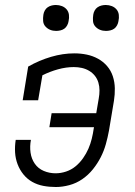

<svg xmlns="http://www.w3.org/2000/svg" viewBox="-20 -742 540 770"><path d="M204 8Q178 8 154 3.5Q130 -1 109.5 -12.5Q89 -24 74 -42.5Q59 -61 50.5 -83.5Q42 -106 40.5 -130.5Q39 -155 43 -181H104Q99 -155 102.5 -130Q106 -105 119.5 -85.5Q133 -66 155.5 -56.5Q178 -47 203 -47Q224 -47 245 -54Q266 -61 283 -75Q300 -89 313 -107.5Q326 -126 334.5 -145.5Q343 -165 348 -185.5Q353 -206 356 -227L357 -232H178L187 -288H366L376 -347Q379 -363 379 -379.5Q379 -396 374.5 -411Q370 -426 360.5 -438Q351 -450 337.5 -458Q324 -466 308.5 -469.5Q293 -473 276 -473Q245 -473 212.5 -464Q180 -455 150 -440L133 -340H71L93 -475Q137 -500 184.5 -514Q232 -528 278 -528Q304 -528 328 -523Q352 -518 373 -506.5Q394 -495 409.5 -477Q425 -459 432.5 -436Q440 -413 440.5 -388Q441 -363 437 -338L417 -218Q412 -191 404.5 -164Q397 -137 384 -111.5Q371 -86 352.5 -63Q334 -40 310 -23.5Q286 -7 258 0.5Q230 8 204 8ZM405 -618Q392 -618 381 -622.5Q370 -627 362 -636Q354 -645 353 -657.5Q352 -670 354 -683Q355 -691 359.5 -699.5Q364 -708 371.5 -713Q379 -718 387.5 -720Q396 -722 404 -722Q417 -722 428.5 -717.5Q440 -713 447.5 -704Q455 -695 456.5 -682.5Q458 -670 455 -657Q454 -649 449.5 -640.5Q445 -632 438 -627Q431 -622 422 -620Q413 -618 405 -618ZM205 -618Q192 -618 181 -622.5Q170 -627 162 -636Q154 -645 153 -657.5Q152 -670 154 -683Q155 -691 159.5 -699.5Q164 -708 171.5 -713Q179 -718 187.5 -720Q196 -722 204 -722Q217 -722 228.5 -717.5Q240 -713 247.5 -704Q255 -695 256.5 -682.5Q258 -670 255 -657Q254 -649 249.5 -640.5Q245 -632 238 -627Q231 -622 222 -620Q213 -618 205 -618Z"/></svg>

Font: Iosevka Curly Slab Light
Style: Italic
Weight: 300
Italic angle: -9°
Monospace: yes
Designer: Belleve Invis
Foundry: Belleve Invis
Version: Version 22.1.2; ttfautohint (v1.8.4)